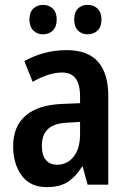

<svg xmlns="http://www.w3.org/2000/svg" viewBox="-20 -759 527 789"><path d="M255 -553Q425 -553 425 -363V0H340L320 -74H317Q290 -31 257 -10.5Q224 10 172 10Q104 10 69 -38Q34 -86 34 -157Q34 -240 85.5 -284Q137 -328 236 -332L309 -335V-361Q309 -413 290.5 -437Q272 -461 235 -461Q207 -461 177 -451Q147 -441 114 -423L80 -508Q117 -529 161 -541Q205 -553 255 -553ZM260 -255Q203 -253 177.5 -229Q152 -205 152 -161Q152 -120 169 -101Q186 -82 215 -82Q256 -82 282.5 -115Q309 -148 309 -208V-258ZM101 -679Q101 -709 117 -724Q133 -739 157 -739Q181 -739 197 -723.5Q213 -708 213 -679Q213 -649 197 -633.5Q181 -618 157 -618Q133 -618 117 -633.5Q101 -649 101 -679ZM285 -679Q285 -709 300.5 -724Q316 -739 340 -739Q365 -739 381 -723.5Q397 -708 397 -679Q397 -649 381 -633.5Q365 -618 340 -618Q316 -618 300.5 -633.5Q285 -649 285 -679Z"/></svg>

Font: Noto Sans Lao Looped Condensed SemiBold
Style: Regular
Weight: 600
Width: 3
Designer: Mark Frömberg, Ben Mitchell
Foundry: The Fontpad Ltd
Version: Version 1.002; ttfautohint (v1.8.4.7-5d5b)